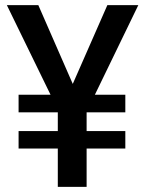

<svg xmlns="http://www.w3.org/2000/svg" viewBox="-20 -731 568 751"><path d="M470.2 -360.4H351.1L521 -710.9H399.9L264.6 -402.8L129.9 -710.9H6.8L177.7 -360.4H52.7V-291.5H206.1V-218.3H52.7V-149.9H206.1V0H318.8V-149.9H470.2V-218.3H318.8V-291.5H470.2Z"/></svg>

Font: Bert Sans Medium
Style: Regular
Weight: 500
Designer: Christian Robertson (Google), Cristiano Sobral
Foundry: Google, Cristiano Sobral
Version: Version 3.101